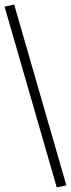

<svg xmlns="http://www.w3.org/2000/svg" viewBox="-27 -764 310 839"><path d="M221 55 -7 -735 35 -744 263 46Z"/></svg>

Font: Nunito Sans 7pt SemiCondensed ExtraLight
Style: Regular
Weight: 250
Width: 4
Designer: Vernon Adams
Foundry: Vernon Adams
Version: Version 3.101;gftools[0.9.27]